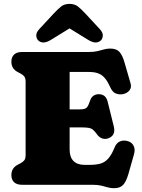

<svg xmlns="http://www.w3.org/2000/svg" viewBox="-20 -974 747 1012"><path d="M237 -397.5H403Q430.5 -397.5 439 -409Q447.5 -420.5 455 -444Q460.5 -461 472.5 -469.2Q484.5 -477.5 500 -477.5Q538 -477.5 547.5 -438L579.5 -309Q586 -283 578 -267.2Q570 -251.5 549.5 -244.5Q533 -239 517.5 -244.8Q502 -250.5 490.5 -267Q480 -281.5 471.2 -289.2Q462.5 -297 448.8 -299.8Q435 -302.5 409.5 -302.5H237ZM40 -649Q40 -672.5 54 -686.2Q68 -700 97.5 -700H448.5Q475.5 -700 494 -704.5Q512.5 -709 528 -713.5Q543.5 -718 560.5 -718Q593.5 -718 609.5 -700.5Q625.5 -683 636.5 -644L668.5 -533.5Q674.5 -512.5 661.8 -497Q649 -481.5 626.5 -477.5Q608.5 -474.5 590.8 -481.2Q573 -488 561.5 -513.5Q549 -541.5 536.2 -557.8Q523.5 -574 509.2 -582Q495 -590 478.5 -592.5Q462 -595 441.5 -595H347V-186Q347 -145.5 367.5 -125.2Q388 -105 426 -105H451.5Q484.5 -105 508 -111.2Q531.5 -117.5 549.5 -137Q567.5 -156.5 583.5 -195.5Q592.5 -219 609.8 -227.5Q627 -236 648.5 -231.5Q672.5 -226.5 683.2 -207.5Q694 -188.5 686.5 -161.5L656.5 -56Q645.5 -18 629.5 0Q613.5 18 580.5 18Q563.5 18 548 13.5Q532.5 9 514 4.5Q495.5 0 468.5 0H97.5Q68 0 54 -13.8Q40 -27.5 40 -51Q40 -88 73 -105.5L89 -114Q100.5 -120 107.8 -128.8Q115 -137.5 115 -157V-543Q115 -562.5 107.8 -571.2Q100.5 -580 89 -586L73 -594.5Q40 -612 40 -649ZM394.5 -854H298.5L444.5 -764Q486.5 -738 511 -760.5Q520.5 -769 521.8 -785.5Q523 -802 506.5 -820L430.5 -902Q409 -925 391.5 -939.2Q374 -953.5 346.5 -953.5Q319 -953.5 301.5 -939.2Q284 -925 262.5 -902L186.5 -820Q170 -802 171.2 -785.5Q172.5 -769 182 -760.5Q206.5 -738 248.5 -764Z"/></svg>

Font: Fraunces SuperSoft Wonky
Style: Regular
Weight: 900
Version: Version 1.000;[b76b70a41]